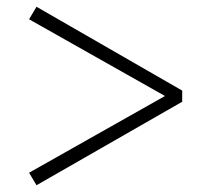

<svg xmlns="http://www.w3.org/2000/svg" viewBox="-20 -644 620 568"><path d="M519 -376V-343L88 -96L66 -133L484 -369V-351L66 -587L88 -624Z"/></svg>

Font: Noto Serif TC
Style: Regular
Weight: 400
Designer: Ryoko NISHIZUKA  (kana & ideographs); Frank Grießhammer (Latin, Greek & Cyrillic); Wenlong ZHANG  (bopomofo); Sandoll Co
Foundry: Adobe
Version: Version 2.003-H1;hotconv 1.1.1;makeotfexe 2.6.0